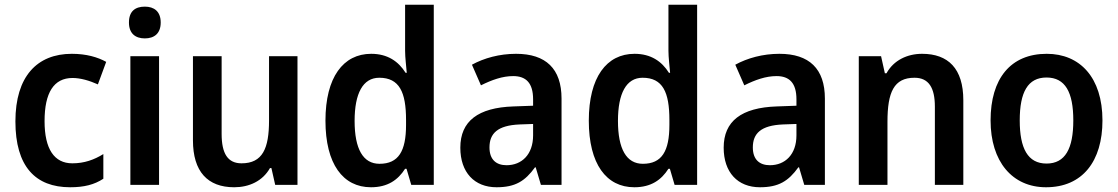

<svg xmlns="http://www.w3.org/2000/svg" viewBox="-20 -780 4716 810"><path d="M276 10C335 10 378 -1 416 -26V-130C377 -106 336 -91 285 -91C209 -91 168 -151 168 -269C168 -389 207 -451 286 -451C320 -451 357 -440 393 -424L428 -519C392 -539 344 -553 283 -553C136 -553 45 -457 45 -268C45 -78 129 10 276 10Z M591 -752C551 -752 524 -733 524 -685C524 -638 552 -618 591 -618C630 -618 658 -638 658 -685C658 -732 630 -752 591 -752ZM651 -543H530V0H651Z M1235 -543H1115V-272C1115 -154 1088 -91 999 -91C941 -91 915 -132 915 -215V-543H794V-188C794 -56 856 10 968 10C1031 10 1088 -16 1119 -71H1125L1141 0H1235Z M1545 10C1616 10 1659 -21 1689 -68H1695L1715 0H1810V-760H1689V-566C1689 -537 1694 -499 1696 -473H1691C1661 -521 1615 -553 1546 -553C1428 -553 1353 -454 1353 -271C1353 -88 1427 10 1545 10ZM1581 -89C1512 -89 1476 -151 1476 -270C1476 -386 1511 -452 1580 -452C1665 -452 1693 -391 1693 -274V-253C1693 -142 1661 -89 1581 -89Z M2157 -553C2087 -553 2022 -535 1971 -507L2009 -420C2055 -443 2100 -459 2145 -459C2199 -459 2229 -430 2229 -361V-334L2146 -331C1997 -326 1922 -269 1922 -157C1922 -53 1981 10 2075 10C2154 10 2195 -16 2237 -74H2240L2262 0H2349V-364C2349 -490 2283 -553 2157 -553ZM2172 -255 2229 -257V-209C2229 -128 2181 -83 2117 -83C2074 -83 2045 -106 2045 -158C2045 -217 2079 -251 2172 -255Z M2656 10C2727 10 2770 -21 2800 -68H2806L2826 0H2921V-760H2800V-566C2800 -537 2805 -499 2807 -473H2802C2772 -521 2726 -553 2657 -553C2539 -553 2464 -454 2464 -271C2464 -88 2538 10 2656 10ZM2692 -89C2623 -89 2587 -151 2587 -270C2587 -386 2622 -452 2691 -452C2776 -452 2804 -391 2804 -274V-253C2804 -142 2772 -89 2692 -89Z M3268 -553C3198 -553 3133 -535 3082 -507L3120 -420C3166 -443 3211 -459 3256 -459C3310 -459 3340 -430 3340 -361V-334L3257 -331C3108 -326 3033 -269 3033 -157C3033 -53 3092 10 3186 10C3265 10 3306 -16 3348 -74H3351L3373 0H3460V-364C3460 -490 3394 -553 3268 -553ZM3283 -255 3340 -257V-209C3340 -128 3292 -83 3228 -83C3185 -83 3156 -106 3156 -158C3156 -217 3190 -251 3283 -255Z M3870 -553C3808 -553 3750 -526 3720 -471H3713L3697 -543H3603V0H3724V-266C3724 -391 3751 -452 3838 -452C3898 -452 3924 -410 3924 -330V0H4044V-357C4044 -491 3980 -553 3870 -553Z M4631 -272C4631 -453 4536 -553 4396 -553C4243 -553 4159 -448 4159 -272C4159 -99 4250 10 4393 10C4547 10 4631 -100 4631 -272ZM4282 -272C4282 -391 4316 -453 4395 -453C4474 -453 4508 -391 4508 -272C4508 -153 4474 -90 4395 -90C4316 -90 4282 -154 4282 -272Z"/></svg>

Font: Noto Sans Myanmar SemiCondensed SemiBold
Style: Regular
Weight: 600
Width: 4
Designer: Monotype Design Team
Foundry: Monotype Imaging Inc.
Version: Version 2.107